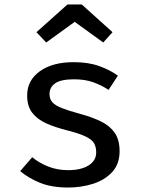

<svg xmlns="http://www.w3.org/2000/svg" viewBox="-20 -834 655 867"><path d="M287.2 -65.6Q346.2 -65.6 380.3 -87.2Q414.4 -108.7 414.4 -145.6Q414.4 -169.2 405.4 -185.9Q396.4 -202.6 368.5 -216.7Q340.5 -230.8 284.1 -245.1Q228.7 -259 187.9 -277.4Q147.2 -295.9 124.9 -325.6Q102.6 -355.4 102.6 -402.6Q102.6 -471.3 160 -512.3Q217.4 -553.3 312.3 -553.3Q379 -553.3 428.2 -535.6Q477.4 -517.9 512.3 -492.3L470.3 -428.2Q439 -448.7 401.8 -462.3Q364.6 -475.9 314.4 -475.9Q254.4 -475.9 229 -457.7Q203.6 -439.5 203.6 -409.7Q203.6 -387.2 216.2 -372.6Q228.7 -357.9 259.5 -345.9Q290.3 -333.8 344.6 -319Q397.4 -304.6 436.9 -285.1Q476.4 -265.6 498.2 -234.1Q520 -202.6 520 -151.3Q520 -93.3 486.7 -57.2Q453.3 -21 400.3 -4.1Q347.2 12.8 287.2 12.8Q213.3 12.8 160.3 -8.7Q107.2 -30.3 71.3 -61.5L125.6 -124.1Q156.9 -97.9 198.2 -81.8Q239.5 -65.6 287.2 -65.6ZM188.7 -642.1 144.6 -688.7 284.6 -813.8H349.2L488.2 -688.7L446.2 -642.1L317.4 -735.4Z"/></svg>

Font: Fira Code Retina
Style: Regular
Weight: 450
Monospace: yes
Designer: Carrois Corporate, Edenspiekermann AG, Nikita Prokopov
Foundry: Carrois Corporate, Edenspiekermann AG, Nikita Prokopov
Version: Version 6.002